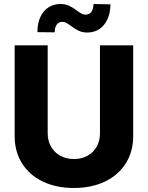

<svg xmlns="http://www.w3.org/2000/svg" viewBox="-20 -935 743 965"><path d="M649.4 -707V-251Q649.4 -172.9 612.1 -113.8Q574.7 -54.7 507.3 -22.5Q439.9 9.8 351.6 9.8Q262.7 9.8 195.3 -22.5Q127.9 -54.7 90.8 -113.8Q53.7 -172.9 53.7 -251V-707H219.7V-264.6Q219.7 -227.5 236.3 -198.2Q252.9 -168.9 283 -152.3Q313 -135.7 351.6 -135.7Q390.1 -135.7 419.9 -152.3Q449.7 -168.9 466.1 -198.2Q482.4 -227.5 482.4 -264.6V-707ZM282.2 -915Q307.6 -915 326.9 -906.2Q346.2 -897.5 366.2 -881.8Q380.4 -871.6 389.9 -866.5Q399.4 -861.3 409.2 -861.3Q429.2 -861.3 439.2 -875.2Q449.2 -889.2 450.2 -915L535.2 -913.1Q534.7 -868.7 519.5 -836.9Q504.4 -805.2 478.8 -788.6Q453.1 -772 420.9 -771.5Q394.5 -771.5 376.5 -780Q358.4 -788.6 337.9 -803.7Q322.8 -814.9 313.5 -820.1Q304.2 -825.2 293 -825.2Q275.4 -825.2 265.1 -811.3Q254.9 -797.4 254.9 -772.5L168 -773.4Q168 -818.4 183.1 -850.1Q198.2 -881.8 224.1 -898.2Q250 -914.6 282.2 -915Z"/></svg>

Font: Pretendard Std ExtraBold
Style: Regular
Weight: 800
Designer: Base glyphs from Inter by Rasmus Andersson; Hangeul glyphs from Noto Sans CJK(Source Han Sans) by Jang Soo-young and Kan
Foundry: Kil Hyung-jin
Version: Version 1.309